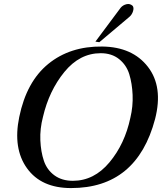

<svg xmlns="http://www.w3.org/2000/svg" viewBox="-20 -945 837 978"><path d="M770 -339Q677 13 342 13Q190 13 117.5 -88Q45 -189 78 -349Q115 -529 226 -619.5Q337 -710 501 -708Q655 -706 733.5 -604.5Q812 -503 770 -339ZM644 -345Q658 -403 655.5 -461.5Q653 -520 638.5 -567Q624 -614 586.5 -644Q549 -674 493 -674Q386 -674 308 -578.5Q230 -483 199 -350Q183 -289 185.5 -230.5Q188 -172 203.5 -126Q219 -80 257 -52Q295 -24 351 -24Q459 -24 537.5 -118Q616 -212 644 -345ZM656 -915Q663 -905 657.5 -887.5Q652 -870 639 -859L486 -730L466 -733L595 -906Q606 -919 624 -923.5Q642 -928 656 -915Z"/></svg>

Font: GFS Artemisia
Style: Italic
Weight: 400
Italic angle: -12°
Designer: Takis Katsoulidis and George D. Matthiopoulos
Foundry: George Matthiopoulos and Takis Katsoulidis
Version: Version 1.0